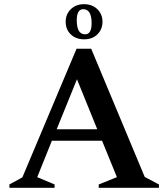

<svg xmlns="http://www.w3.org/2000/svg" viewBox="-20 -898 804 918"><path d="M25 0V-16L87 -50L346 -665H416L672 -52L740 -16V0H452V-16L539 -51L468 -225H228L158 -51L241 -16V0ZM251 -280H445L348 -519ZM382 -710Q343 -710 318.5 -733.5Q294 -757 294 -794Q294 -830 318.5 -854Q343 -878 382 -878Q421 -878 445.5 -854Q470 -830 470 -794Q470 -758 446 -734Q422 -710 382 -710ZM387 -734Q418 -734 418 -787Q418 -854 378 -854Q347 -854 347 -801Q347 -734 387 -734Z"/></svg>

Font: Spectral SC SemiBold
Style: Regular
Weight: 600
Designer: Jean-Baptiste Levee
Foundry: Production Type
Version: Version 2.001